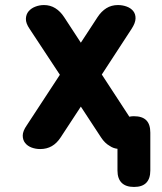

<svg xmlns="http://www.w3.org/2000/svg" viewBox="-20 -580 640 760"><path d="M501 -466 383 -285 492 -118Q500 -120 510 -120Q543 -120 559 -104Q575 -88 575 -55V95Q575 127 559 143.5Q543 160 510.5 160Q478 160 461.5 143.5Q445 127 445 95V9Q428 7 415 -2Q395 -13 380 -36L300 -158L220 -36Q205 -13 185 -1.5Q165 10 139 10Q121 10 105 4Q89 -2 79.5 -14Q70 -26 70 -43.5Q70 -61 86 -84L217 -284L97 -466Q82 -488 82.5 -505.5Q83 -523 93 -535Q103 -547 119.5 -553.5Q136 -560 154 -560Q179 -560 199 -547.5Q219 -535 234 -512L300 -411L366 -512Q381 -535 401 -547.5Q421 -560 447 -560Q465 -560 481.5 -554Q498 -548 507.5 -536Q517 -524 516.5 -506.5Q516 -489 501 -466Z"/></svg>

Font: Maple Mono NL ExtraBold
Style: Regular
Weight: 800
Monospace: yes
Designer: subframe7536
Version: Version 7.000